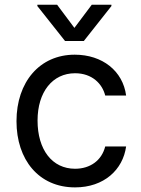

<svg xmlns="http://www.w3.org/2000/svg" viewBox="-20 -785 601 816"><path d="M299 11.4C421.9 11.4 502.5 -63.6 516 -162.6H427.2C412.3 -103 363.3 -67.8 299 -67.8C202.1 -67.8 139.6 -148.1 139.6 -272.7C139.6 -394.5 203.5 -473.7 299 -473.7C371.4 -473.7 414.8 -429 427.2 -378.9H516C502.5 -483.3 415.1 -552.6 297.6 -552.6C148.4 -552.6 50.1 -436.1 50.1 -269.9C50.1 -106.5 144.5 11.4 299 11.4ZM138.8 -759.2 256.4 -610.8H336.3L453.5 -759.2V-764.9H370L296.2 -666.5L222.7 -764.9H138.8Z"/></svg>

Font: GiG Sans Text
Style: Regular
Weight: 400
Designer: Andreas Faust
Version: Version 1.100;FEAKit 1.0